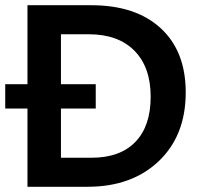

<svg xmlns="http://www.w3.org/2000/svg" viewBox="-24 -714 775 734"><path d="M81 0V-299H-4V-392H81V-694H325Q495 -694 590.5 -606Q686 -518 686 -361Q686 -196 583 -98Q480 0 311 0ZM209 -111H326Q435 -111 493.5 -171.5Q552 -232 552 -344Q552 -457 490 -520Q428 -583 315 -583H209V-392H342V-299H209Z"/></svg>

Font: Cantarell
Style: Bold
Weight: 700
Designer: Dave Crossland, Nikolaus Waxweiler, Florian Fecher, Jacques Le Bailly, Eben Sorkin, Alexei Vanyashin, Alexios Zavras, Em
Version: Version 0.303